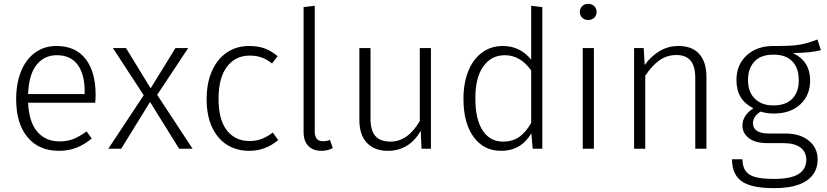

<svg xmlns="http://www.w3.org/2000/svg" viewBox="-20 -773 4298 998"><path d="M475 -239H126Q131 -137 174.5 -87.5Q218 -38 289 -38Q330 -38 361.5 -50.5Q393 -63 430 -90L457 -53Q418 -21 377 -5Q336 11 286 11Q182 11 123 -60Q64 -131 64 -257Q64 -340 89.5 -402.5Q115 -465 162.5 -499.5Q210 -534 273 -534Q373 -534 425 -466.5Q477 -399 477 -281Q477 -259 475 -239ZM420 -299Q420 -387 383.5 -436.5Q347 -486 275 -486Q210 -486 170 -436Q130 -386 126 -284H420Z M981 0H911L760 -243L610 0H543L727 -278L567 -523H635L763 -314L892 -523H958L797 -280Z M1423 -481 1394 -443Q1368 -464 1340.5 -474Q1313 -484 1278 -484Q1204 -484 1160 -426.5Q1116 -369 1116 -259Q1116 -150 1159.5 -95Q1203 -40 1277 -40Q1312 -40 1340.5 -51Q1369 -62 1398 -84L1426 -45Q1360 11 1276 11Q1209 11 1159 -21Q1109 -53 1081.5 -113.5Q1054 -174 1054 -258Q1054 -341 1081.5 -403.5Q1109 -466 1159 -500Q1209 -534 1275 -534Q1320 -534 1355 -521.5Q1390 -509 1423 -481Z M1558 -88V-736L1616 -743V-90Q1616 -39 1658 -39Q1680 -39 1695 -46L1710 -3Q1682 11 1651 11Q1608 11 1583 -14Q1558 -39 1558 -88Z M2220 0H2171L2167 -93Q2107 11 1996 11Q1926 11 1887 -30.5Q1848 -72 1848 -149V-523H1906V-155Q1906 -94 1931.5 -65.5Q1957 -37 2010 -37Q2100 -37 2162 -144V-523H2220Z M2799 -736V0H2749L2742 -80Q2688 11 2585 11Q2494 11 2441.5 -61.5Q2389 -134 2389 -259Q2389 -340 2413.5 -402Q2438 -464 2484.5 -499Q2531 -534 2594 -534Q2683 -534 2741 -463V-743ZM2741 -134V-407Q2685 -486 2604 -486Q2533 -486 2491.5 -427Q2450 -368 2451 -260Q2451 -152 2489 -94.5Q2527 -37 2594 -37Q2644 -37 2678.5 -61Q2713 -85 2741 -134Z M3081 -711Q3081 -693 3069 -681Q3057 -669 3037 -669Q3018 -669 3006 -681Q2994 -693 2994 -711Q2994 -729 3006 -741Q3018 -753 3037 -753Q3057 -753 3069 -741Q3081 -729 3081 -711ZM3067 0H3009V-523H3067Z M3652 -374V0H3594V-366Q3594 -429 3569.5 -458Q3545 -487 3496 -487Q3446 -487 3407 -459Q3368 -431 3334 -379V0H3276V-523H3326L3331 -435Q3364 -481 3408.5 -507.5Q3453 -534 3507 -534Q3578 -534 3615 -492Q3652 -450 3652 -374Z M4247 -512Q4199 -499 4102 -497Q4191 -455 4191 -355Q4191 -278 4140 -230.5Q4089 -183 4002 -183Q3963 -183 3934 -193Q3915 -182 3904.5 -166.5Q3894 -151 3894 -133Q3894 -79 3977 -79H4062Q4139 -79 4184.5 -41.5Q4230 -4 4230 55Q4230 127 4173 166Q4116 205 4003 205Q3886 205 3835.5 169.5Q3785 134 3785 55H3839Q3840 93 3855 115Q3870 137 3905 147Q3940 157 4003 157Q4091 157 4131 131.5Q4171 106 4171 58Q4171 16 4140 -6.5Q4109 -29 4053 -29H3968Q3906 -29 3872.5 -55Q3839 -81 3839 -121Q3839 -147 3854 -170Q3869 -193 3896 -210Q3851 -233 3829.5 -269Q3808 -305 3808 -357Q3808 -436 3861 -485Q3914 -534 4000 -534Q4095 -533 4138.5 -541Q4182 -549 4229 -568ZM3868 -357Q3868 -295 3903.5 -260Q3939 -225 4000 -225Q4064 -225 4098 -259.5Q4132 -294 4132 -356Q4132 -419 4098.5 -454Q4065 -489 4000 -489Q3935 -489 3901.5 -453Q3868 -417 3868 -357Z"/></svg>

Font: Fira Sans Light
Style: Regular
Weight: 300
Designer: bBox Type GmbH & Carrois Corporate GbR & Edenspiekermann AG
Foundry: bBox Type GmbH & Carrois Corporate GbR & Edenspiekermann AG
Version: Version 4.301